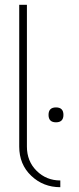

<svg xmlns="http://www.w3.org/2000/svg" viewBox="-20 -770 329 799"><path d="M231 -19V9Q160 9 110 -38.5Q60 -86 60 -160V-750H92V-160Q92 -99 132.5 -59Q173 -19 231 -19ZM213 -261Q182 -261 182 -292Q182 -323 213 -323Q244 -323 244 -292Q244 -261 213 -261Z"/></svg>

Font: Poiret One
Style: Regular
Weight: 400
Designer: Denis Masharov
Foundry: Denis Masharov
Version: Version 1.001